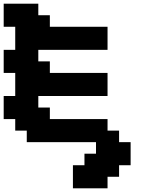

<svg xmlns="http://www.w3.org/2000/svg" viewBox="-20 -895 852 1040"><path d="M375 125H562.5V62.5H625V0H687.5V-125H625V-187.5H562.5V-250H250V-312.5H187.5V-375H562.5V-500H250V-562.5H187.5V-625H562.5V-750H250V-812.5H187.5V-875H0V-750H62.5V-625H0V-500H62.5V-375H0V-250H62.5V-187.5H125V-125H500V-62.5H437.5V0H375Z"/></svg>

Font: Faithful 32x
Style: Semibold
Weight: 400
Foundry: Faithful Resource Pack
Version: Version 1.0; January 27, 2023